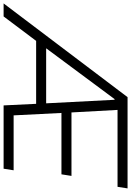

<svg xmlns="http://www.w3.org/2000/svg" viewBox="111 -898 745 1092"><g transform="rotate(90 484.0 -352.5)"><path d="M-42 0 491 -705H1010L1001 -648H540L562 -678L579 -368L550 -386H939L930 -329H553L580 -347L596 -30L570 -57H907L898 0H538L528 -206L550 -185H154L186 -205L32 0ZM502 -631 202 -227 189 -242H539L527 -226L506 -631Z"/></g></svg>

Font: Nunito Sans 10pt Light
Style: Italic
Weight: 300
Italic angle: -9°
Designer: Vernon Adams
Foundry: Vernon Adams
Version: Version 3.101;gftools[0.9.27]